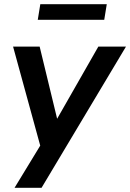

<svg xmlns="http://www.w3.org/2000/svg" viewBox="-20 -710 617 910"><path d="M49 180 186 -45 178 7 42 -489H168L260 -109H229L446 -489H577L177 180ZM159 -616 171 -690H486L474 -616Z"/></svg>

Font: Nunito Sans 12pt ExtraLight
Style: Italic
Weight: 200
Italic angle: -9°
Designer: Vernon Adams
Foundry: Vernon Adams
Version: Version 3.101;gftools[0.9.27]